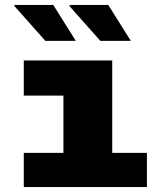

<svg xmlns="http://www.w3.org/2000/svg" viewBox="-20 -755 640 775"><path d="M76 0V-138H236V-369H76V-511H433V-138H573V0ZM385 -590 259 -732 266 -735H417L508 -590ZM163 -590 37 -732 39 -735H195L286 -590Z"/></svg>

Font: Chivo Mono Medium Black
Style: Regular
Weight: 900
Monospace: yes
Version: Version 1.008